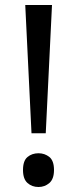

<svg xmlns="http://www.w3.org/2000/svg" viewBox="-20 -734 309 768"><path d="M163 -201H106L81 -714H188ZM72 -54Q72 -91 90 -106Q108 -121 134 -121Q159 -121 177.5 -106Q196 -91 196 -54Q196 -18 177.5 -2Q159 14 134 14Q108 14 90 -2Q72 -18 72 -54Z"/></svg>

Font: eng115
Style: Regular
Weight: 400
Designer: Monotype Design Team
Foundry: Monotype Imaging Inc.
Version: Version 2.013